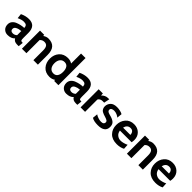

<svg xmlns="http://www.w3.org/2000/svg" viewBox="357 -2246 3752 3752"><g transform="rotate(45 2233.0 -370.0)"><path d="M487 -92 476 10H431Q350 10 319 -48Q267 10 166 10Q104 10 62.5 -30.5Q21 -71 21 -140Q21 -190 50.5 -226.5Q80 -263 127 -281.5Q174 -300 217.5 -309Q261 -318 302 -319Q300 -363 279.5 -382Q259 -401 212 -401Q152 -401 75 -363L64 -464Q155 -508 246 -508Q427 -508 427 -307V-172Q427 -118 435 -105Q443 -92 471 -92ZM303 -121V-235Q243 -232 197 -209Q151 -186 151 -145Q151 -85 218 -85Q266 -85 303 -121Z M997 0H873V-269Q873 -339 849.5 -372.5Q826 -406 774 -406Q717 -406 680 -363V0H556V-500H672L674 -470Q726 -508 784 -508Q997 -508 997 -269Z M1564 0H1447L1445 -28Q1390 10 1323 10Q1208 10 1143 -64.5Q1078 -139 1078 -249Q1078 -359 1143 -433.5Q1208 -508 1323 -508Q1390 -508 1440 -475V-750H1564ZM1331 -406Q1272 -406 1238.5 -363Q1205 -320 1205 -249Q1205 -178 1238.5 -135Q1272 -92 1331 -92Q1389 -92 1417.5 -134Q1446 -176 1446 -249Q1446 -322 1417.5 -364Q1389 -406 1331 -406Z M2108 -92 2097 10H2052Q1971 10 1940 -48Q1888 10 1787 10Q1725 10 1683.5 -30.5Q1642 -71 1642 -140Q1642 -190 1671.5 -226.5Q1701 -263 1748 -281.5Q1795 -300 1838.5 -309Q1882 -318 1923 -319Q1921 -363 1900.5 -382Q1880 -401 1833 -401Q1773 -401 1696 -363L1685 -464Q1776 -508 1867 -508Q2048 -508 2048 -307V-172Q2048 -118 2056 -105Q2064 -92 2092 -92ZM1924 -121V-235Q1864 -232 1818 -209Q1772 -186 1772 -145Q1772 -85 1839 -85Q1887 -85 1924 -121Z M2462 -508 2438 -391H2392Q2362 -391 2337 -377Q2312 -363 2301 -341V0H2177V-500H2293L2296 -447Q2355 -508 2429 -508Z M2661 10Q2548 10 2492 -27L2503 -133Q2528 -114 2572.5 -98.5Q2617 -83 2657 -83Q2698 -83 2715.5 -99Q2733 -115 2733 -138Q2733 -166 2710.5 -180.5Q2688 -195 2641 -209Q2613 -217 2598 -222.5Q2583 -228 2560.5 -239.5Q2538 -251 2526.5 -264.5Q2515 -278 2506 -299.5Q2497 -321 2497 -349Q2497 -412 2540.5 -460Q2584 -508 2680 -508Q2726 -508 2770.5 -497Q2815 -486 2837 -471L2826 -365Q2805 -386 2766 -402.5Q2727 -419 2689 -419Q2653 -419 2629.5 -405.5Q2606 -392 2606 -364Q2606 -356 2607.5 -349.5Q2609 -343 2613 -337.5Q2617 -332 2621 -327.5Q2625 -323 2633 -319Q2641 -315 2646.5 -312.5Q2652 -310 2663 -306.5Q2674 -303 2680 -301Q2686 -299 2699.5 -295.5Q2713 -292 2720 -290Q2783 -272 2820 -239Q2857 -206 2857 -137Q2857 10 2661 10Z M3364 -223H3041Q3051 -158 3093.5 -125Q3136 -92 3190 -92Q3224 -92 3268 -104Q3312 -116 3344 -133L3350 -28Q3278 10 3183 10Q3053 10 2982.5 -64Q2912 -138 2912 -249Q2912 -358 2976.5 -433Q3041 -508 3152 -508Q3248 -508 3310 -448.5Q3372 -389 3372 -291Q3372 -261 3364 -223ZM3044 -307H3246Q3246 -346 3224 -376Q3202 -406 3156 -406Q3110 -406 3082 -379Q3054 -352 3044 -307Z M3898 0H3774V-269Q3774 -339 3750.5 -372.5Q3727 -406 3675 -406Q3618 -406 3581 -363V0H3457V-500H3573L3575 -470Q3627 -508 3685 -508Q3898 -508 3898 -269Z M4431 -223H4108Q4118 -158 4160.5 -125Q4203 -92 4257 -92Q4291 -92 4335 -104Q4379 -116 4411 -133L4417 -28Q4345 10 4250 10Q4120 10 4049.5 -64Q3979 -138 3979 -249Q3979 -358 4043.5 -433Q4108 -508 4219 -508Q4315 -508 4377 -448.5Q4439 -389 4439 -291Q4439 -261 4431 -223ZM4111 -307H4313Q4313 -346 4291 -376Q4269 -406 4223 -406Q4177 -406 4149 -379Q4121 -352 4111 -307Z"/></g></svg>

Font: Cabin
Style: Bold
Weight: 700
Designer: Pablo Impallari
Foundry: Pablo Impallari. www.impallari.com Igino Marini. www.ikern.com
Version: Version 1.005